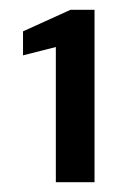

<svg xmlns="http://www.w3.org/2000/svg" viewBox="-20 -724 254 392"><path d="M94 -352V-628L27 -611V-660L124 -704H173V-352Z"/></svg>

Font: AWOL-DM Medium
Style: Regular
Weight: 500
Designer: Colophon Foundry, Jonny Pinhorn, Mikhail Sharanda
Foundry: Colophon Foundry
Version: Version 1.000;Glyphs 3.2.3 (3260)